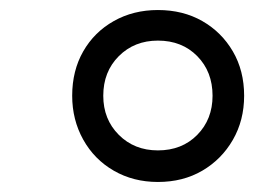

<svg xmlns="http://www.w3.org/2000/svg" viewBox="-20 -657 545 383"><path d="M295 -294Q246 -294 207 -316.5Q168 -339 146 -378.5Q124 -418 124 -466Q124 -516 146 -554.5Q168 -593 207 -615Q246 -637 295 -637Q345 -637 383.5 -615Q422 -593 444.5 -554.5Q467 -516 467 -466Q467 -417 444.5 -378Q422 -339 383.5 -316.5Q345 -294 295 -294ZM295 -357Q343 -357 373.5 -388Q404 -419 404 -466Q404 -514 373.5 -545Q343 -576 295 -576Q248 -576 217 -545Q186 -514 186 -466Q186 -419 217 -388Q248 -357 295 -357Z"/></svg>

Font: Piazzolla Thin ExtraBold
Style: Italic
Weight: 800
Italic angle: -11.3°
Version: Version 2.005